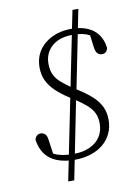

<svg xmlns="http://www.w3.org/2000/svg" viewBox="-95 -821 713 1000"><g transform="rotate(-10 261.0 -321.0)"><path d="M183 117 272 -324H303L215 117ZM237 12Q182 12 142.5 -4Q103 -20 81 -51Q59 -82 53 -126Q56 -139 64 -146.5Q72 -154 85 -154Q98 -154 107.5 -145.5Q117 -137 120 -114L133 -23L93 -64Q112 -49 131.5 -39Q151 -29 176 -24Q201 -19 236 -19Q285 -19 321.5 -35.5Q358 -52 377.5 -82Q397 -112 397 -152Q397 -184 386 -207Q375 -230 351.5 -251Q328 -272 290 -297L263 -314Q223 -340 195.5 -366.5Q168 -393 153.5 -423.5Q139 -454 139 -492Q139 -545 165 -583Q191 -621 235.5 -642Q280 -663 335 -663Q384 -663 420 -648Q456 -633 477 -604Q498 -575 503 -534Q501 -520 493 -512.5Q485 -505 472 -505Q458 -505 448.5 -514.5Q439 -524 436 -546L425 -631L463 -586Q446 -603 428 -612.5Q410 -622 388 -626.5Q366 -631 336 -631Q290 -631 257 -615Q224 -599 206 -570.5Q188 -542 188 -505Q188 -471 199 -447Q210 -423 233.5 -402.5Q257 -382 292 -358L318 -342Q362 -314 390 -287.5Q418 -261 432 -231Q446 -201 446 -163Q446 -123 430.5 -90.5Q415 -58 387 -35Q359 -12 320.5 0Q282 12 237 12ZM273 -329 360 -759H391L305 -329Z"/></g></svg>

Font: Source Serif 4 Light
Style: Italic
Weight: 300
Italic angle: -12°
Designer: Frank Grießhammer
Foundry: Adobe Systems Incorporated
Version: Version 4.004;hotconv 1.0.116;makeotfexe 2.5.65601